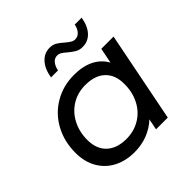

<svg xmlns="http://www.w3.org/2000/svg" viewBox="-191 -898 1064 1064"><g transform="rotate(-45 341.0 -365.5)"><path d="M643 -530 538 0H446L459 -65Q423 -31 375.5 -12.5Q328 6 272 6Q204 6 151 -21.5Q98 -49 68 -101Q38 -153 38 -223Q38 -313 77 -384Q116 -455 184.5 -495Q253 -535 338 -535Q406 -535 454.5 -511Q503 -487 529 -440L547 -530ZM500 -302Q500 -373 459 -412Q418 -451 342 -451Q283 -451 236 -422.5Q189 -394 162 -343Q135 -292 135 -227Q135 -157 176.5 -117.5Q218 -78 293 -78Q352 -78 399.5 -106.5Q447 -135 473.5 -186Q500 -237 500 -302ZM401 -648Q384 -663 372.5 -670Q361 -677 348 -677Q327 -677 312.5 -660Q298 -643 293 -615H238Q247 -672 276.5 -704.5Q306 -737 349 -737Q372 -737 389.5 -727Q407 -717 428 -698Q446 -683 457.5 -676Q469 -669 482 -669Q503 -669 518 -685.5Q533 -702 538 -729H592Q583 -673 554 -641.5Q525 -610 482 -610Q458 -610 441 -619.5Q424 -629 401 -648Z"/></g></svg>

Font: Idrija
Style: Italic
Weight: 500
Italic angle: -11.3°
Designer: Julieta Ulanovsky
Foundry: Julieta Ulanovsky
Version: Version 7.200